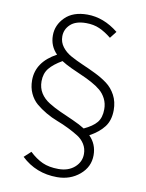

<svg xmlns="http://www.w3.org/2000/svg" viewBox="-83 -740 645 851"><g transform="rotate(10 239.5 -314.5)"><path d="M49.8 -352.1Q49.8 -434.6 139.2 -482.9Q106 -516.1 106 -564Q106 -610.8 141.4 -646Q176.8 -681.2 241.2 -681.2Q314.5 -681.2 380.9 -627.9L356.9 -597.2Q329.1 -619.6 302.7 -631.3Q276.4 -643.1 242.2 -643.1Q195.3 -643.1 171.6 -620.8Q147.9 -598.6 147.9 -566.9Q147.9 -540.5 163.6 -520Q179.2 -499.5 203.9 -485.8Q228.5 -472.2 258.5 -459.2Q288.6 -446.3 318.6 -431.6Q348.6 -417 373.3 -398.7Q397.9 -380.4 413.6 -351.1Q429.2 -321.8 429.2 -284.2Q429.2 -238.3 406.7 -208.7Q384.3 -179.2 341.8 -155.8Q376 -121.6 376 -71.8Q376 -19 334 16.4Q292 51.8 232.9 51.8Q138.2 51.8 71.8 -11.2L102.1 -39.1Q130.4 -12.2 160.4 1.5Q190.4 15.1 232.9 15.1Q277.3 15.1 305.2 -9.5Q333 -34.2 333 -69.8Q333 -94.2 320.8 -113.8Q308.6 -133.3 288.8 -145.8Q269 -158.2 243.4 -170.9Q217.8 -183.6 191.4 -193.6Q165 -203.6 139.4 -218.5Q113.8 -233.4 94 -250.2Q74.2 -267.1 62 -293.2Q49.8 -319.3 49.8 -352.1ZM91.8 -355Q91.8 -325.2 106 -302.5Q120.1 -279.8 145.8 -263.9Q171.4 -248 197.8 -236.3Q224.1 -224.6 257.6 -209.7Q291 -194.8 312 -181.2Q351.1 -199.2 369.1 -220.9Q387.2 -242.7 387.2 -280.8Q387.2 -306.6 376.5 -327.9Q365.7 -349.1 349.1 -363Q332.5 -377 308.3 -390.1Q284.2 -403.3 262 -412.6Q239.7 -421.9 212.9 -434.6Q186 -447.3 168 -459Q129.9 -437 110.8 -413.6Q91.8 -390.1 91.8 -355Z"/></g></svg>

Font: Source Sans Pro Light
Style: Regular
Weight: 300
Designer: Paul D. Hunt
Foundry: Adobe Systems Incorporated
Version: Version 2.020;PS 2.0;hotconv 1.0.86;makeotf.lib2.5.63406